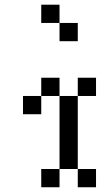

<svg xmlns="http://www.w3.org/2000/svg" viewBox="-20 -789 425 809"><path d="M153.8 -76.9H230.8V0H153.8ZM307.7 -76.9H384.6V0H307.7ZM230.8 -153.8H307.7V-76.9H230.8ZM230.8 -230.8H307.7V-153.8H230.8ZM230.8 -307.7H307.7V-230.8H230.8ZM230.8 -384.6H307.7V-307.7H230.8ZM153.8 -461.5H230.8V-384.6H153.8ZM76.9 -384.6H153.8V-307.7H76.9ZM307.7 -461.5H384.6V-384.6H307.7ZM230.8 -692.3H307.7V-615.4H230.8ZM153.8 -769.2H230.8V-692.3H153.8Z"/></svg>

Font: Jacquarda Bastarda 9
Style: Regular
Weight: 400
Designer: Sarah Cadigan-Fried
Version: Version 1.000; ttfautohint (v1.8.4.7-5d5b)